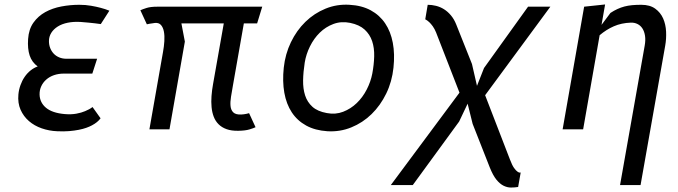

<svg xmlns="http://www.w3.org/2000/svg" viewBox="-20 -580 3040 861"><path d="M415.5 -316.5 394 -250H267Q242.5 -250 222.2 -243Q202 -236 187.5 -223.2Q173 -210.5 165 -193.2Q157 -176 157.5 -156Q158.5 -120 186.2 -96.8Q214 -73.5 269.5 -68.5Q299 -66 322.2 -70.2Q345.5 -74.5 361.5 -81.5Q380.5 -89 395 -100L431 -49.5Q418 -31.5 392.5 -18Q381.5 -12 366.8 -6.8Q352 -1.5 332.8 2.2Q313.5 6 289.5 8Q265.5 10 236 8.5Q200 7 167 -4.5Q134 -16 109.8 -37Q85.5 -58 72.2 -88Q59 -118 62.5 -156.5Q64.5 -178 71.8 -198.2Q79 -218.5 90.5 -235.2Q102 -252 117 -264Q132 -276 149 -282Q123 -301 113 -331.2Q103 -361.5 106 -405Q109 -449 130 -478.5Q151 -508 183.2 -525.8Q215.5 -543.5 255.2 -551Q295 -558.5 335.5 -558.5Q364 -558.5 388.2 -554.2Q412.5 -550 431 -545Q452.5 -539.5 470.5 -532L432 -472Q419.5 -473.5 405.5 -475.5Q393 -477 377 -478.5Q361 -480 342 -481.5Q310.5 -483.5 284.2 -478.2Q258 -473 239.2 -461.2Q220.5 -449.5 210 -432.8Q199.5 -416 199.5 -395.5Q199.5 -379 205 -364.8Q210.5 -350.5 220.5 -339.8Q230.5 -329 245.2 -322.8Q260 -316.5 278.5 -316.5Z M1073.5 -475 1024.5 -196.5Q1020 -170.5 1016 -146.5Q1012 -122.5 1013.8 -104.5Q1015.5 -86.5 1026.2 -76Q1037 -65.5 1061.5 -66.5Q1067 -66.5 1073.2 -67.5Q1079.5 -68.5 1085 -69.5L1097 -72.5L1126 -9.5Q1116.5 -5 1098.2 0.5Q1080 6 1048.5 6.5Q1017.5 7 996 -0.8Q974.5 -8.5 960.2 -22.8Q946 -37 938.5 -56.5Q931 -76 928.8 -99.5Q926.5 -123 928.5 -149.5Q930.5 -176 935.5 -203.5L983.5 -475H793.5L809 -393.5L740 0H650L711 -347Q715.5 -371.5 717 -395.5Q718.5 -419.5 715 -438.2Q711.5 -457 701.8 -468Q692 -479 674 -477Q668.5 -476 662.2 -475.2Q656 -474.5 650.5 -473.5Q644.5 -472 638.5 -471L609.5 -534Q619 -538.5 637 -544.2Q655 -550 685.5 -550H1156L1133 -475Z M1448 8.5Q1393 5 1353 -17Q1313 -39 1288.5 -76.2Q1264 -113.5 1255 -164.2Q1246 -215 1252.5 -276.5Q1259 -337.5 1284.5 -390.5Q1310 -443.5 1349.5 -482Q1389 -520.5 1439.8 -541.2Q1490.5 -562 1547.5 -558.5Q1602.5 -555.5 1642.5 -533.8Q1682.5 -512 1707.2 -475.2Q1732 -438.5 1741.5 -388Q1751 -337.5 1744.5 -276.5Q1738 -214 1712 -160.5Q1686 -107 1646.2 -68.2Q1606.5 -29.5 1555.5 -8.8Q1504.5 12 1448 8.5ZM1649.5 -250Q1657 -290 1658 -327.5Q1659 -365 1648.8 -395.5Q1638.5 -426 1615 -447.5Q1591.5 -469 1550 -477.5Q1510 -485.5 1475.2 -472.5Q1440.5 -459.5 1414 -433.5Q1387.5 -407.5 1370 -372Q1352.5 -336.5 1346.5 -299.5Q1340 -258 1339.2 -220.2Q1338.5 -182.5 1348.2 -152.2Q1358 -122 1381 -101.2Q1404 -80.5 1445.5 -73Q1484.5 -65.5 1518.8 -78.8Q1553 -92 1579.8 -117.8Q1606.5 -143.5 1624.5 -178.5Q1642.5 -213.5 1649.5 -250Z M2099.5 -24.5 2077 -115 2039 -35 1831 250H1732.5L2040.5 -164.5L1935.5 -434.5Q1929 -450.5 1920.8 -462Q1912.5 -473.5 1905 -480.5Q1896 -489 1887 -493.5L1898 -558.5Q1916.5 -558.5 1935.5 -553.8Q1954.5 -549 1971.2 -538.5Q1988 -528 2002.2 -511Q2016.5 -494 2026 -470L2096.5 -293L2119 -195L2150.5 -275L2348 -550H2448L2155.5 -153L2266.5 134.5Q2276.5 161 2285.2 173.2Q2294 185.5 2301 190Q2308.5 195.5 2315 193.5L2303.5 258.5Q2287.5 261 2271.2 261Q2255 261 2238.5 253Q2222 245 2206.2 225.8Q2190.5 206.5 2176 170Z M2595 0H2503L2599.5 -550L2693.5 -560L2677.5 -468.5L2717.5 -522Q2733.5 -532.5 2748.8 -539.5Q2764 -546.5 2780 -550.8Q2796 -555 2814.5 -556.8Q2833 -558.5 2855.5 -558.5Q2894.5 -558.5 2918.2 -541.2Q2942 -524 2953.8 -497.2Q2965.5 -470.5 2967 -438Q2968.5 -405.5 2963 -375L2852.5 250H2760.5L2871 -375Q2875.5 -400 2872.5 -419.5Q2869.5 -439 2861 -452.2Q2852.5 -465.5 2839 -472.2Q2825.5 -479 2809 -478.5Q2766.5 -477 2732.8 -462.2Q2699 -447.5 2669 -422Z"/></svg>

Font: B612
Style: Italic
Weight: 400
Italic angle: -10°
Designer: Nicolas Chauveau, Thomas Paillot, Jonathan Favre-Lamarine, Jean-Luc Vinot
Foundry: AIRBUS
Version: Version 1.008